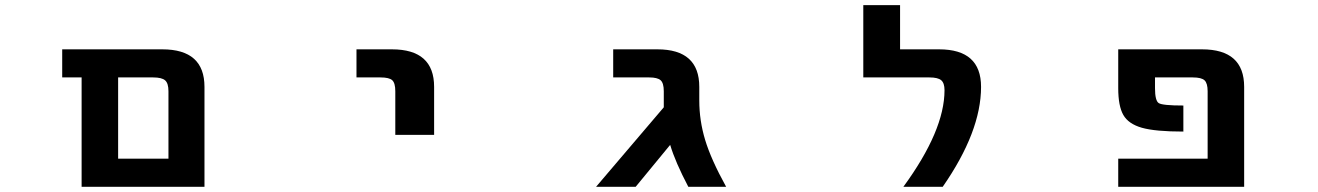

<svg xmlns="http://www.w3.org/2000/svg" viewBox="-20 -712 5040 734"><path d="M425.8 2H292V-416H217.8V-523.4H600.6Q761.7 -523.4 761.7 -379.9V2ZM624 -363.3Q624 -393.6 611.3 -404.8Q598.6 -416 565.4 -416H431.6V-105.5H624Z M1342.8 -416V-523.4H1478.5Q1639.6 -523.4 1639.6 -379.9V-196.3H1491.2V-363.3Q1491.2 -394.5 1479.5 -405.3Q1467.8 -416 1434.6 -416Z M2517.6 -363.3Q2517.6 -394.5 2505.4 -405.3Q2493.2 -416 2461.9 -416H2324.2V-523.4H2493.2Q2653.3 -523.4 2653.3 -379.9V-328.1Q2653.3 -251 2675.8 -176.8Q2698.2 -102.5 2755.9 2H2611.3Q2561.5 -92.8 2542 -158.2L2410.2 2H2258.8L2517.6 -301.8V-316.4Z M3433.6 2Q3590.8 -212.9 3590.8 -367.2Q3590.8 -394.5 3578.1 -405.3Q3565.4 -416 3533.2 -416H3280.3V-692.4H3420.9V-523.4H3570.3Q3730.5 -523.4 3730.5 -379.9Q3730.5 -209 3584 2Z M4736.3 2H4254.9V-105.5H4596.7V-363.3Q4596.7 -393.6 4585 -404.8Q4573.2 -416 4540 -416H4395.5V-375Q4395.5 -327.1 4409.7 -317.9Q4423.8 -308.6 4503.9 -308.6V-209Q4396.5 -209 4345.2 -223.6Q4293.9 -238.3 4274.4 -272.5Q4254.9 -306.6 4254.9 -375V-523.4H4575.2Q4736.3 -523.4 4736.3 -379.9Z"/></svg>

Font: GenEi Gothic M Regular
Style: Bold
Weight: 700
Designer: o_tamon (Modified); [Source Han Sans]
Ryoko NISHIZUKA  (kana & ideographs); Paul D. Hunt (Latin, Greek & Cyrillic); Wenl
Version: Version 1.1a;Original Version 1.004